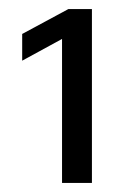

<svg xmlns="http://www.w3.org/2000/svg" viewBox="-20 -884 288 424"><path d="M117 -798V-480H183V-864H131L29 -809V-750Z"/></svg>

Font: Matrixport Regular
Style: Regular
Weight: 400
Designer: Ninad Kale (Devanagari), Jonny Pinhorn (Latin)
Foundry: Indian Type Foundry
Version: Version 3.200;PS 1.000;hotconv 16.6.54;makeotf.lib2.5.65590